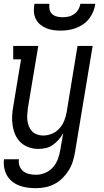

<svg xmlns="http://www.w3.org/2000/svg" viewBox="-21 -770 541 1003"><path d="M167 213Q144 213 122 210Q100 207 80 199.5Q60 192 43 178.5Q26 165 15.5 146.5Q5 128 1 106Q-3 84 0 62H78Q75 80 81 97Q87 114 100.5 124.5Q114 135 131.5 139Q149 143 167 143Q191 143 215 133Q239 123 256 103.5Q273 84 281.5 60.5Q290 37 294 13L309 -74Q299 -56 285.5 -40.5Q272 -25 255 -13Q238 -1 218.5 3.5Q199 8 180 8Q154 8 129.5 -0.5Q105 -9 87 -26Q69 -43 59 -66Q49 -89 45 -114.5Q41 -140 42.5 -166.5Q44 -193 49 -219L89 -460H48V-530H179L125 -208Q123 -191 121.5 -174Q120 -157 122 -141Q124 -125 130 -110Q136 -95 146.5 -84Q157 -73 172.5 -67.5Q188 -62 204 -62Q227 -62 249.5 -71Q272 -80 288.5 -98Q305 -116 314 -138Q323 -160 327 -183L384 -530H463L371 24Q367 49 359.5 73Q352 97 338.5 119Q325 141 306 160Q287 179 264 191Q241 203 216.5 208Q192 213 167 213ZM295 -610Q275 -610 255.5 -613Q236 -616 218.5 -623.5Q201 -631 187 -643.5Q173 -656 165 -673Q157 -690 156 -710Q155 -730 159 -750H237Q235 -735 238 -720.5Q241 -706 251.5 -696.5Q262 -687 276.5 -683.5Q291 -680 306 -680Q322 -680 337.5 -683.5Q353 -687 366.5 -696.5Q380 -706 388 -720Q396 -734 399 -750H477Q474 -729 466 -709.5Q458 -690 445 -673Q432 -656 414 -643.5Q396 -631 376 -623.5Q356 -616 335.5 -613Q315 -610 295 -610Z"/></svg>

Font: Iosevka Slab
Style: Italic
Weight: 400
Italic angle: -9°
Monospace: yes
Designer: Belleve Invis
Foundry: Belleve Invis
Version: Version 11.1.0; ttfautohint (v1.8.3)